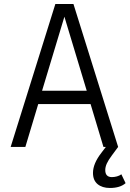

<svg xmlns="http://www.w3.org/2000/svg" viewBox="-20 -730 644 954"><path d="M33 0 255 -710H345L567 0H494L430 -213H170L106 0ZM300 -647 189 -279H411ZM526 204Q488 204 465 185Q442 166 442 129Q442 83 484 29L512 -8L567 0L536 42Q518 66 510.5 83Q503 100 503 115Q503 150 536 150Q548 150 561 146.5Q574 143 583 136L604 180Q577 204 526 204Z"/></svg>

Font: Geist Mono Light
Style: Regular
Weight: 300
Monospace: yes
Designer: Basement.studio, Andrés Briganti, Mateo Zaragoza
Foundry: Basement.studio, Vercel, Andrés Briganti, Guido Ferreyra, Mateo Zaragoza
Version: Version 1.500; ttfautohint (v1.8.4.7-5d5b)